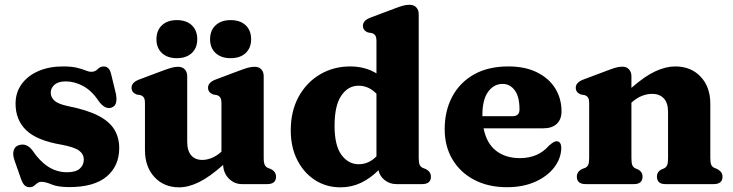

<svg xmlns="http://www.w3.org/2000/svg" viewBox="-20 -769 3061 802"><path d="M254.5 -429Q223.5 -429 207.8 -415.2Q192 -401.5 192 -382Q192 -362.5 207.5 -348.5Q223 -334.5 263 -326Q344 -310 391 -285.5Q438 -261 458 -227.2Q478 -193.5 478 -151Q478 -76 425.8 -31.8Q373.5 12.5 269.5 12.5Q221.5 12.5 195.8 1.5Q170 -9.5 154 -9.5Q143 -9.5 135.8 -3.8Q128.5 2 121.5 7.5Q114.5 13 104 13Q91.5 13 83.2 5.5Q75 -2 68 -21L41.5 -96.5Q32 -122.5 36.8 -139.5Q41.5 -156.5 57 -162Q90.5 -174 116 -140Q145.5 -96 181.2 -72.8Q217 -49.5 260.5 -49.5Q295.5 -49.5 312.8 -64.2Q330 -79 330 -102.5Q330 -125.5 310.2 -140Q290.5 -154.5 237.5 -164.5Q134 -182 89.5 -225Q45 -268 45 -336Q45 -382.5 70.2 -417.5Q95.5 -452.5 140.2 -472Q185 -491.5 243 -491.5Q280 -491.5 302.5 -485.8Q325 -480 338.2 -474.5Q351.5 -469 360.5 -469Q377.5 -469 388 -480.2Q398.5 -491.5 413.5 -491.5Q424 -491.5 432.2 -484Q440.5 -476.5 444.5 -458L463.5 -380Q468.5 -357.5 465 -341.2Q461.5 -325 445.5 -319.5Q418.5 -310.5 392 -347Q364 -389.5 328 -409.2Q292 -429 254.5 -429Z M585.5 -142V-337Q585.5 -354.5 580.8 -361.5Q576 -368.5 567 -371.5L550 -374.5Q529.5 -383 529.5 -402.5Q529.5 -424.5 560.5 -436.5L659 -473.5Q682 -482 696 -486Q710 -490 723.5 -490Q742 -490 752 -479Q762 -468 762 -451V-176.5Q762 -139 778.8 -120Q795.5 -101 825 -101Q844 -101 864.5 -109.2Q885 -117.5 905 -135.5V-337Q905 -354.5 900.2 -361.5Q895.5 -368.5 886.5 -371.5L870 -374.5Q849 -383 849 -402.5Q849 -424.5 880 -436.5L978.5 -473.5Q1001 -482 1015.2 -486Q1029.5 -490 1044 -490Q1062 -490 1071.8 -479Q1081.5 -468 1081.5 -451V-109.5Q1081.5 -89 1085.8 -80.5Q1090 -72 1098 -68L1111 -63Q1133 -52 1133 -31Q1133 0 1096 0H990.5Q959 0 936.2 -22.8Q913.5 -45.5 912 -80Q855 -29.5 811 -8Q767 13.5 728.5 13.5Q664.5 13.5 625 -29.5Q585.5 -72.5 585.5 -142ZM718.5 -526Q679.5 -526 656.5 -547.2Q633.5 -568.5 633.5 -605Q633.5 -642 656.5 -663.5Q679.5 -685 718.5 -685Q758.5 -685 781.2 -663.5Q804 -642 804 -605Q804 -569 781.2 -547.5Q758.5 -526 718.5 -526ZM943 -526Q904 -526 880.8 -547.2Q857.5 -568.5 857.5 -605Q857.5 -642 880.8 -663.5Q904 -685 943 -685Q983.5 -685 1006.2 -663.5Q1029 -642 1029 -605Q1029 -569 1006.2 -547.5Q983.5 -526 943 -526Z M1194.5 -224.5Q1194.5 -305 1227.5 -365Q1260.5 -425 1316.8 -458.2Q1373 -491.5 1443 -491.5Q1505 -491.5 1552.5 -462.5V-596Q1552.5 -613.5 1547.8 -620.5Q1543 -627.5 1534 -630.5L1517 -633.5Q1496 -641.5 1496 -661.5Q1496 -683.5 1527.5 -695.5L1626 -732.5Q1648 -741 1662.2 -745Q1676.5 -749 1691 -749Q1709 -749 1719 -738Q1729 -727 1729 -710V-109.5Q1729 -89 1733 -80.5Q1737 -72 1745.5 -68L1758 -63Q1780 -52 1780 -31Q1780 0 1743 0H1635.5Q1608 0 1587 -16.5Q1566 -33 1561 -58Q1527 -24 1487.5 -5.2Q1448 13.5 1402 13.5Q1342.5 13.5 1295.5 -17Q1248.5 -47.5 1221.5 -101Q1194.5 -154.5 1194.5 -224.5ZM1377.5 -243.5Q1377.5 -161.5 1406.2 -122.2Q1435 -83 1478.5 -83Q1520 -83 1552.5 -116V-377.5Q1520 -411 1477.5 -411Q1434 -411 1405.8 -369.8Q1377.5 -328.5 1377.5 -243.5Z M2325.5 -304Q2325.5 -270 2305.5 -251.5Q2285.5 -233 2249.5 -233H2000Q2012.5 -170 2052.2 -139.2Q2092 -108.5 2151.5 -108.5Q2228 -108.5 2273 -160.5Q2294 -179.5 2305 -179Q2324.5 -178.5 2324.5 -150Q2323.5 -107 2295 -69.8Q2266.5 -32.5 2215.8 -9.8Q2165 13 2097.5 13Q2020.5 13 1962 -17.2Q1903.5 -47.5 1870.5 -102.2Q1837.5 -157 1837.5 -229.5Q1837.5 -306 1869 -365.2Q1900.5 -424.5 1959.8 -458Q2019 -491.5 2103.5 -491.5Q2173.5 -491.5 2223.2 -466.8Q2273 -442 2299.2 -399.8Q2325.5 -357.5 2325.5 -304ZM1995 -288.5Q1995 -286 1995 -283.5H2120Q2150 -283.5 2150 -311.5Q2150 -365.5 2130 -392Q2110 -418.5 2079.5 -418.5Q2043 -418.5 2019 -385.8Q1995 -353 1995 -288.5Z M2617.5 -451V-402Q2673.5 -451 2717.5 -471.2Q2761.5 -491.5 2800.5 -491.5Q2866 -491.5 2906.5 -448.8Q2947 -406 2947 -336V-110Q2947 -89 2951 -80.5Q2955 -72 2963.5 -68L2976 -63Q2998 -51 2998 -31Q2998 0 2961 0H2759Q2724 0 2724 -32Q2724 -50.5 2741.5 -60.5L2754.5 -66Q2763 -70.5 2766.8 -79.2Q2770.5 -88 2770.5 -110V-302Q2770.5 -339 2752.8 -358Q2735 -377 2704 -377Q2684 -377 2662.2 -368.8Q2640.5 -360.5 2619.5 -342L2617.5 -340.5V-109.5Q2617.5 -88 2621.2 -79.2Q2625 -70.5 2633.5 -66L2646.5 -60.5Q2664 -50.5 2664 -32Q2664 0 2628.5 0H2426.5Q2389.5 0 2389.5 -31Q2389.5 -52 2411.5 -63L2424.5 -68Q2433 -72 2437 -80.5Q2441 -89 2441 -109.5V-337Q2441 -354.5 2436.2 -361.5Q2431.5 -368.5 2422.5 -371.5L2405.5 -374.5Q2385 -383 2385 -402.5Q2385 -424.5 2416 -436.5L2514.5 -473.5Q2536.5 -482 2551 -486.2Q2565.5 -490.5 2579.5 -490.5Q2597.5 -490.5 2607.5 -479.2Q2617.5 -468 2617.5 -451Z"/></svg>

Font: Fraunces 9pt Soft
Style: Bold
Weight: 700
Version: Version 1.000;[b76b70a41]